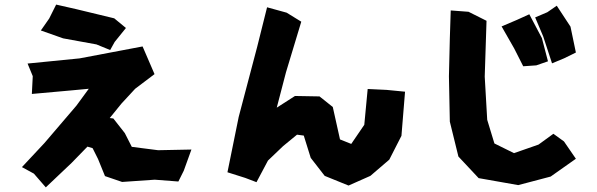

<svg xmlns="http://www.w3.org/2000/svg" viewBox="-20 -765 2591 833"><path d="M223.6 -745.1 193.4 -684.6 157.2 -632.8 253.9 -598.6 398.4 -572.3 458 -547.9 477.5 -583 526.4 -643.6 475.6 -685.5 309.6 -725.6ZM99.6 -489.3 122.1 -434.6 118.2 -357.4 292 -373 365.2 -379.9 311.5 -306.6 172.9 -144.5 75.2 -40 127 -11.7 178.7 47.9 291 -58.6 359.4 -128.9 381.8 -122.1 405.3 -75.2 435.5 -1 509.8 24.4 651.4 14.6 753.9 22.5 777.3 -24.4 810.5 -116.2 666 -113.3 551.8 -127.9 521.5 -187.5 471.7 -251 456.1 -252.9 506.8 -315.4 566.4 -379.9 650.4 -443.4 598.6 -563.5 325.2 -511.7Z M1138.7 -733.4 1095.7 -561.5 1015.6 -257.8 966.8 -17.6 1043.9 6.8 1092.8 25.4 1142.6 -68.4 1208 -130.9 1268.6 -180.7 1297.9 -176.8 1328.1 -80.1 1388.7 -2 1492.2 40 1586.9 -2 1668.9 -72.3 1721.7 -175.8 1737.3 -367.2 1657.2 -375 1575.2 -378.9 1560.5 -223.6 1503.9 -140.6 1455.1 -160.2 1423.8 -300.8 1366.2 -346.7 1259.8 -348.6 1180.7 -297.9 1220.7 -451.2 1287.1 -670.9 1223.6 -710Z M1935.5 -719.7 1931.6 -597.7 1927.7 -433.6 1931.6 -237.3 1968.8 -85.9 2056.6 7.8 2228.5 38.1 2369.1 1 2478.5 -76.2 2426.8 -151.4 2380.9 -184.6 2316.4 -137.7 2210 -100.6 2125 -142.6 2093.8 -245.1 2083 -432.6 2090.8 -674.8 2012.7 -713.9ZM2301.8 -689.5 2336.9 -606.4 2375 -490.2 2426.8 -511.7 2478.5 -537.1 2455.1 -649.4 2395.5 -740.2 2354.5 -711.9ZM2156.2 -650.4 2210.9 -554.7 2250 -477.5 2306.6 -481.4 2357.4 -499 2331.1 -599.6 2276.4 -703.1 2222.7 -678.7Z"/></svg>

Font: MaokenAssortedSans-TC
Style: Regular
Weight: 500
Version: Version 0.83